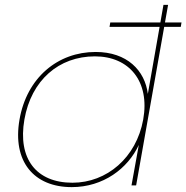

<svg xmlns="http://www.w3.org/2000/svg" viewBox="-20 -760 764 787"><path d="M429 -650H721L724 -668H432ZM60 -270C30 -98 119 7 274 7C403 7 504 -69 549 -166L519 0H538L669 -740H650L586 -375C574 -471 501 -547 372 -547C217 -547 90 -442 60 -270ZM567 -270C539 -114 418 -11 277 -11C129 -11 52 -109 80 -270C108 -431 221 -529 369 -529C510 -529 595 -426 567 -270Z"/></svg>

Font: Poppins Devanagari Thin
Style: Italic
Weight: 100
Italic angle: -10°
Designer: Ninad Kale (Devanagari), Jonny Pinhorn (Latin)
Foundry: Indian Type Foundry
Version: 4.005